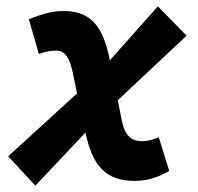

<svg xmlns="http://www.w3.org/2000/svg" viewBox="-20 -562 626 607"><path d="M91.8 24.9 250 -142.6 250.5 -141.1C272.9 -36.1 315.9 9.8 405.3 9.8C443.8 9.8 476.6 0.5 515.1 -21.5L481.9 -128.4C462.9 -119.6 447.3 -115.7 429.2 -115.7C393.1 -115.7 374 -135.3 364.7 -182.6L352.5 -245.1L569.8 -449.2L479 -542L327.1 -371.1L326.2 -376.5C305.2 -481.9 263.7 -527.3 181.2 -527.3C148.9 -527.3 116.2 -519.5 71.3 -501L103 -391.1C122.1 -398.9 138.2 -401.9 157.2 -401.9C184.6 -401.9 199.2 -381.8 209.5 -334.5L223.6 -266.6L5.9 -67.9Z"/></svg>

Font: Cascadia Code
Style: Bold Italic
Weight: 700
Italic angle: -10°
Monospace: yes
Designer: Aaron Bell
Foundry: Saja Typeworks
Version: Version 2404.023